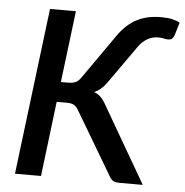

<svg xmlns="http://www.w3.org/2000/svg" viewBox="-52 -776 797 827"><g transform="rotate(5 346.5 -363.0)"><path d="M205.5 -410.5H236Q253.5 -410.5 266.5 -415.2Q279.5 -420 291 -436L426.5 -629.5Q445 -656 465.5 -674.5Q486 -693 508.8 -704.5Q531.5 -716 557 -721.2Q582.5 -726.5 611.5 -726.5Q641.5 -726.5 660.2 -722Q679 -717.5 693 -710.5L676 -653.5Q669.5 -637.5 659.8 -635Q650 -632.5 640.5 -634Q634 -635.5 624.8 -637Q615.5 -638.5 606.5 -638.5Q581.5 -638.5 560.5 -626.5Q539.5 -614.5 524 -593.5L404 -423.5Q392.5 -407.5 379.5 -397Q366.5 -386.5 352 -380Q367 -374.5 378.2 -364.5Q389.5 -354.5 399.5 -338L595.5 0H496Q475.5 0 466.5 -6Q457.5 -12 451.5 -23L288 -298.5Q280.5 -311.5 269.8 -317.8Q259 -324 237 -324H195L155.5 0H43L131.5 -720H243.5Z"/></g></svg>

Font: Lato Semibold
Style: Italic
Weight: 600
Italic angle: -7°
Designer: Lukasz Dziedzic
Foundry: tyPoland Lukasz Dziedzic
Version: Version 2.006; 2014-01-15